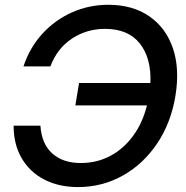

<svg xmlns="http://www.w3.org/2000/svg" viewBox="-20 -759 765 791"><path d="M301.3 11.7Q222.2 11.7 162.4 -19.3Q102.5 -50.3 69.3 -107.2Q36.1 -164.1 36.1 -241.2H146.5Q151.4 -166.5 195.1 -127Q238.8 -87.4 313 -87.4Q379.4 -87.4 434.3 -116.7Q489.3 -146 528.3 -199.2Q567.4 -252.4 585.4 -324.7H290.5L305.7 -417H599.6Q604 -519 556.2 -579.6Q508.3 -640.1 412.6 -640.1Q337.4 -640.1 276.6 -600.1Q215.8 -560.1 187.5 -485.4H76.7Q102.5 -563 154.5 -619.9Q206.5 -676.8 276.6 -708Q346.7 -739.3 425.8 -739.3Q526.4 -739.3 595 -691.9Q663.6 -644.5 692.4 -560.1Q721.2 -475.6 702.6 -363.3Q684.1 -252 627.2 -167.5Q570.3 -83 485.8 -35.6Q401.4 11.7 301.3 11.7Z"/></svg>

Font: Inter Display Medium
Style: Italic
Weight: 500
Italic angle: -9.39999°
Designer: Rasmus Andersson
Foundry: rsms
Version: Version 4.000;git-a52131595